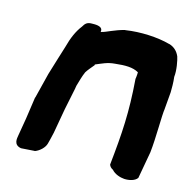

<svg xmlns="http://www.w3.org/2000/svg" viewBox="-80 -571 652 656"><g transform="rotate(15 245.5 -242.5)"><path d="M48 -184C44 -158 41 -136 37 -108L26 -43C25 -35 18 -10 46 -5H48L92 -8H95C111 -14 127 -29 131 -44C132 -48 138 -70 141 -85L153 -153C157 -178 163 -202 172 -248L174 -260C179 -277 184 -296 191 -312C197 -322 207 -333 216 -344V-346L217 -347C237 -355 255 -365 282 -367C318 -371 344 -371 365 -359C365 -356 365 -349 364 -342L363 -335C372 -218 367 -144 355 -30C357 -24 361 -19 369 -15C380 -2 400 4 414 5C432 6 452 1 460 -11L477 -106C483 -159 482 -238 486 -262V-263L491 -322V-347C491 -357 490 -366 489 -376C492 -400 485 -434 481 -446C474 -463 461 -475 444 -480H443C400 -492 338 -495 287 -487H285C252 -479 224 -463 210 -460H209C208 -459 208 -459 207 -459C207 -460 206 -462 207 -465C205 -481 179 -479 170 -479C153 -479 147 -472 140 -460C123 -438 112 -412 103 -378L89 -333L71 -274C64 -245 56 -215 49 -186Z"/></g></svg>

Font: Vapor
Style: ExBdObl
Weight: 800
Foundry: Cannot Into Space Fonts
Version: Version 0.179